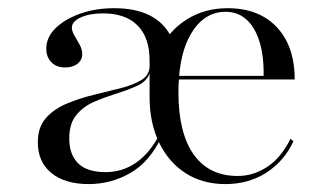

<svg xmlns="http://www.w3.org/2000/svg" viewBox="-20 -447 812 478"><path d="M541.1 11.3Q484.7 11.3 442.3 -15.7Q400 -42.7 376.2 -91.9Q352.4 -141.1 352.4 -204.8Q352.4 -271 376.6 -321Q400.8 -371 445.2 -398.8Q489.5 -426.6 546.8 -426.6Q600 -426.6 637.1 -404.8Q674.2 -383.1 694 -343.5Q713.7 -304 713.7 -249.2H391.1L390.3 -258.1H636.3Q637.1 -308.1 625.8 -344Q614.5 -379.8 593.1 -398.8Q571.8 -417.7 541.1 -417.7Q493.5 -417.7 462.5 -373.8Q431.5 -329.8 425.8 -255.6V-254.8Q425 -246.8 424.6 -237.9Q424.2 -229 424.2 -217.7Q424.2 -116.1 462.1 -62.5Q500 -8.9 571.8 -8.9Q610.5 -8.9 645.2 -31.5Q679.8 -54 703.2 -101.6L710.5 -95.2Q687.1 -45.2 642.7 -16.9Q598.4 11.3 541.1 11.3ZM242.7 -18.5Q285.5 -18.5 319.8 -42.7Q354 -66.9 378.2 -114.5L352.4 -204.8V-264.5Q345.2 -244.4 322.6 -233.9Q300 -223.4 271.4 -214.5Q242.7 -205.6 215.3 -194Q187.9 -182.3 170.2 -160.9Q152.4 -139.5 152.4 -102.4Q152.4 -62.1 174.6 -40.3Q196.8 -18.5 242.7 -18.5ZM200.8 11.3Q141.9 11.3 108.1 -16.1Q74.2 -43.5 74.2 -92.7Q74.2 -130.6 94.4 -153.2Q114.5 -175.8 146.4 -189.1Q178.2 -202.4 213.3 -210.9Q248.4 -219.4 280.2 -227.4Q312.1 -235.5 332.3 -248Q352.4 -260.5 352.4 -282.3V-296.8Q352.4 -353.2 322.6 -383.5Q292.7 -413.7 236.3 -413.7Q203.2 -413.7 181 -403.6Q158.9 -393.5 158.9 -378.2Q158.9 -369.4 165.3 -358.5Q171.8 -347.6 178.2 -335.9Q184.7 -324.2 184.7 -312.1Q184.7 -297.6 173 -288.3Q161.3 -279 141.9 -279Q121 -279 108.1 -291.9Q95.2 -304.8 95.2 -325.8Q95.2 -354 118.1 -376.6Q141.1 -399.2 179.4 -412.9Q217.7 -426.6 264.5 -426.6Q316.9 -426.6 352.4 -408.9Q387.9 -391.1 406 -355.6Q424.2 -320.2 424.2 -267.7L383.1 -108.1Q353.2 -44.4 304.8 -16.5Q256.5 11.3 200.8 11.3Z"/></svg>

Font: Playfair 144pt SemiExpanded Light
Style: Regular
Weight: 300
Width: 6
Designer: Claus Eggers Sørensen
Foundry: Claus Eggers Sørensen
Version: Version 2.203